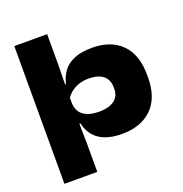

<svg xmlns="http://www.w3.org/2000/svg" viewBox="-144 -785 1032 1082"><g transform="rotate(-20 371.5 -244.0)"><path d="M462.5 16Q401.5 16 359.8 -0.5Q318 -17 293.8 -47.5Q269.5 -78 260.5 -120H199L254 -241Q255.5 -212.5 269.5 -191Q283.5 -169.5 312 -157.8Q340.5 -146 385 -146Q441 -146 473.5 -169.5Q506 -193 506 -237.5V-247.5Q506 -293 476 -317.5Q446 -342 388.5 -342Q355 -342 328 -332.2Q301 -322.5 281.2 -306Q261.5 -289.5 249.5 -269.5L216.5 -356H259.5Q268.5 -397.5 292 -429.8Q315.5 -462 358 -480.2Q400.5 -498.5 466 -498.5Q579 -498.5 643 -434.5Q707 -370.5 707 -245.5V-236Q707 -112.5 641.5 -48.2Q576 16 462.5 16ZM59 169V-657H256V-479.5L253 -300.5L254 -286.5V-175.5L253 -169L256 -2V169Z"/></g></svg>

Font: Anek Latin Expanded ExtraBold
Style: Regular
Weight: 800
Width: 7
Designer: Yesha Goshar
Foundry: Ek Type
Version: Version 1.003